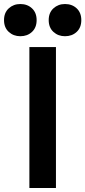

<svg xmlns="http://www.w3.org/2000/svg" viewBox="-80 -934 424 954"><path d="M66 0V-700H198V0ZM243 -754Q209 -754 185.5 -775.5Q162 -797 162 -834Q162 -871 185.5 -892.5Q209 -914 243 -914Q278 -914 301 -892.5Q324 -871 324 -834Q324 -797 301 -775.5Q278 -754 243 -754ZM21 -754Q-13 -754 -36.5 -775.5Q-60 -797 -60 -834Q-60 -871 -36.5 -892.5Q-13 -914 21 -914Q56 -914 79 -892.5Q102 -871 102 -834Q102 -797 79 -775.5Q56 -754 21 -754Z"/></svg>

Font: Space Grotesk Light
Style: Bold
Weight: 700
Version: Version 2.000